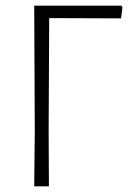

<svg xmlns="http://www.w3.org/2000/svg" viewBox="-20 -659 465 679"><path d="M413 -633 408 -594 154 -595 152 -197 153 0H101L103 -194L101 -639H409Z"/></svg>

Font: Luna Sans Light
Style: Regular
Weight: 300
Designer: Juan Pablo del Peral
Foundry: Huerta Tipografica
Version: Version 2.001; ttfautohint (v1.5)